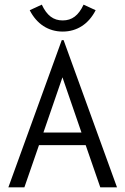

<svg xmlns="http://www.w3.org/2000/svg" viewBox="-20 -807 540 827"><path d="M340 -787C318 -740 290 -719 250 -719C210 -719 182 -740 160 -787L108 -763C138 -704 188 -671 250 -671C312 -671 362 -704 392 -763ZM412 0H484L254 -634H246L16 0H85L148 -182H349ZM249 -474 331 -236H167Z"/></svg>

Font: Inconsolata Thin
Style: Regular
Weight: 100
Monospace: yes
Designer: Raph Levien, Cyreal, Brenton Simpson
Foundry: Raph Levien, Cyreal, Google
Version: Version 3.100